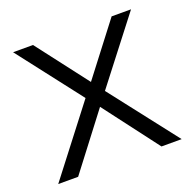

<svg xmlns="http://www.w3.org/2000/svg" viewBox="-100 -626 725 725"><g transform="rotate(-20 263.0 -263.0)"><path d="M511 0 301 -270 499 -526H421L263 -320L105 -526H25L223 -270L15 0H95L263 -220L430 0Z"/></g></svg>

Font: Talent
Style: Regular
Weight: 400
Designer: Mike Powis
Version: Version 1.001;hotconv 1.0.109;makeotfexe 2.5.65596